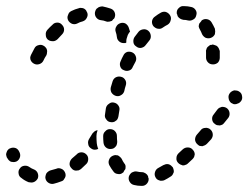

<svg xmlns="http://www.w3.org/2000/svg" viewBox="-42 -583 814 629"><path d="M438 20Q435 23 430 25Q426 26 422 26Q409 26 397 23Q388 21 383 13Q378 5 380 -4Q381 -8 384 -12Q386 -15 390 -18Q394 -20 398 -21Q403 -22 407 -21Q415 -19 423 -19Q429 -19 435 -15Q440 -12 443 -6Q443 -2 445 2Q445 2 445 3Q445 4 445 4Q445 9 443 13Q441 17 438 20ZM110 -15Q108 -11 107 -6Q106 -2 107 2Q109 11 117 16Q125 21 134 19Q146 16 159 11Q163 10 166 7Q169 3 171 -1Q173 -5 173 -9Q173 -14 171 -18Q167 -27 159 -30Q150 -34 142 -30Q133 -27 124 -25Q120 -24 116 -21Q112 -18 110 -15ZM23 -31Q17 -24 19 -14Q20 -5 28 0Q39 9 52 14Q57 15 61 15Q66 15 70 13Q74 11 77 8Q80 5 82 1Q85 -8 81 -17Q77 -25 69 -28Q61 -31 54 -36Q47 -41 38 -40Q28 -39 23 -31ZM527 -18Q528 -22 527 -26Q526 -31 524 -35Q521 -38 518 -41Q514 -44 510 -45Q505 -46 501 -45Q497 -44 493 -42Q485 -37 477 -33Q469 -29 466 -20Q463 -11 467 -3Q469 1 472 4Q476 7 480 8Q484 10 489 9Q493 9 497 7Q507 2 516 -4Q520 -6 523 -10Q525 -13 527 -18ZM329 -22Q322 -31 316 -42Q312 -51 315 -59Q318 -68 326 -72Q330 -74 335 -75Q339 -75 344 -74Q348 -72 351 -69Q355 -66 357 -62Q360 -55 365 -48Q368 -45 369 -41Q370 -36 369 -32Q369 -31 369 -30Q369 -29 368 -28Q367 -26 365 -24Q363 -21 362 -18Q361 -18 361 -18Q361 -17 360 -17Q353 -11 344 -13Q334 -14 329 -22ZM192 -32Q195 -28 199 -26Q203 -24 207 -24Q211 -24 216 -25Q220 -27 223 -29Q232 -37 241 -46Q247 -52 247 -62Q247 -71 241 -77Q234 -84 225 -84Q215 -84 209 -77Q201 -70 194 -64Q187 -57 186 -48Q185 -39 192 -32ZM596 -77Q596 -82 594 -86Q592 -90 589 -93Q583 -100 573 -100Q564 -100 557 -94Q550 -87 543 -81Q536 -74 536 -65Q535 -56 542 -49Q545 -46 549 -44Q553 -42 557 -41Q562 -41 566 -43Q570 -44 573 -47Q581 -54 589 -62Q592 -65 594 -69Q595 -73 596 -77ZM-9 -97Q-13 -96 -16 -92Q-19 -89 -20 -85Q-22 -81 -22 -76Q-21 -72 -20 -68L-18 -65Q-16 -61 -13 -58Q-10 -55 -6 -53Q-1 -52 3 -52Q7 -52 12 -54Q20 -58 23 -67Q26 -75 22 -84L21 -86Q17 -95 9 -98Q0 -101 -9 -97ZM278 -156Q277 -156 277 -156Q276 -156 275 -156Q271 -155 267 -152Q264 -149 261 -146Q256 -137 250 -128Q245 -120 247 -111Q248 -102 256 -97Q260 -94 264 -93Q269 -92 273 -93Q275 -94 277 -94Q278 -95 280 -96Q280 -97 279 -97Q276 -105 275 -114Q274 -125 274 -137Q274 -146 277 -154Q277 -155 278 -156ZM297 -116Q296 -126 296 -137Q296 -147 303 -153Q309 -160 318 -160Q328 -160 334 -154Q341 -147 341 -138Q341 -128 342 -119Q342 -115 341 -111Q340 -106 337 -103Q335 -101 333 -99Q331 -98 328 -96Q325 -96 323 -95Q322 -95 322 -95Q322 -95 322 -95Q312 -94 305 -100Q298 -106 297 -116ZM647 -159Q644 -162 640 -163Q635 -165 631 -164Q626 -164 622 -162Q618 -160 616 -157Q609 -149 603 -142Q597 -135 597 -125Q598 -116 605 -110Q608 -107 612 -105Q617 -104 621 -104Q625 -105 629 -107Q633 -109 636 -112Q643 -119 650 -127Q656 -135 655 -144Q654 -153 647 -159ZM702 -228Q698 -231 694 -232Q690 -233 685 -233Q681 -232 677 -230Q673 -228 670 -224L658 -208Q652 -201 653 -192Q654 -182 662 -177Q665 -174 669 -173Q674 -172 678 -172Q683 -173 687 -175Q690 -177 693 -181L706 -197Q711 -204 710 -213Q709 -222 702 -228ZM320 -183Q325 -182 329 -183Q334 -184 337 -187Q341 -189 343 -193Q345 -197 346 -202Q347 -211 349 -221Q351 -230 346 -237Q341 -245 331 -247Q322 -249 315 -243Q307 -238 305 -229Q303 -218 302 -208Q300 -199 306 -192Q311 -184 320 -183ZM743 -282Q739 -285 735 -286Q730 -287 726 -287Q721 -286 718 -284Q714 -282 711 -278Q705 -270 707 -261Q708 -252 715 -246Q719 -244 723 -242Q727 -241 732 -242Q736 -243 740 -245Q744 -247 747 -251Q753 -258 751 -268Q750 -277 743 -282ZM337 -269Q346 -266 354 -271Q362 -275 365 -284Q367 -294 370 -303Q373 -312 369 -320Q364 -329 356 -331Q347 -334 338 -330Q330 -326 327 -317Q324 -307 321 -297Q319 -288 323 -280Q328 -272 337 -269ZM364 -353Q372 -349 381 -352Q390 -355 393 -364Q397 -372 402 -381Q406 -389 403 -398Q400 -407 392 -411Q384 -415 375 -413Q366 -410 362 -401Q357 -392 353 -382Q349 -374 352 -365Q355 -356 364 -353ZM112 -419Q111 -424 108 -427Q105 -431 101 -433Q93 -438 84 -435Q75 -433 71 -425Q65 -414 60 -404Q58 -400 57 -395Q57 -391 58 -387Q60 -382 63 -379Q66 -376 70 -374Q78 -370 87 -373Q96 -376 100 -384Q104 -393 110 -402Q112 -406 112 -411Q113 -415 112 -419ZM670 -431Q667 -434 662 -435Q658 -437 654 -437Q653 -437 653 -437Q653 -437 652 -436Q650 -436 648 -436Q645 -435 643 -433Q640 -431 638 -429Q635 -426 634 -421Q632 -417 633 -413Q633 -403 633 -394Q633 -385 640 -378Q646 -372 656 -372Q665 -372 672 -378Q678 -385 678 -394Q678 -405 678 -416Q677 -420 675 -424Q673 -428 670 -431ZM404 -431Q411 -425 420 -426Q430 -428 435 -435Q441 -443 447 -450Q453 -457 452 -466Q451 -476 444 -482Q437 -488 428 -487Q418 -486 412 -479Q406 -471 399 -462Q394 -455 395 -445Q396 -436 404 -431ZM369 -506Q361 -510 352 -507Q343 -504 339 -496Q334 -488 337 -479Q340 -471 341 -461Q342 -452 350 -446Q357 -441 366 -442Q368 -442 369 -442Q371 -443 372 -444Q371 -452 374 -460Q376 -469 381 -476Q382 -477 384 -479Q382 -486 380 -492Q377 -501 369 -506ZM161 -502Q155 -509 146 -509Q136 -509 130 -502Q121 -494 113 -485Q107 -478 108 -469Q108 -459 115 -453Q119 -450 123 -449Q127 -448 132 -448Q136 -448 140 -450Q144 -452 147 -455Q154 -463 161 -470Q168 -477 168 -486Q168 -495 161 -502ZM620 -517Q620 -517 619 -517Q619 -517 619 -516Q618 -514 616 -512Q613 -508 611 -506Q609 -501 609 -496Q610 -491 613 -486Q617 -479 620 -471Q624 -463 632 -459Q641 -456 649 -459Q654 -461 657 -464Q660 -467 662 -471Q663 -476 663 -480Q663 -484 662 -489Q657 -500 651 -510Q646 -518 637 -520Q628 -522 620 -517ZM466 -529Q475 -536 484 -541Q492 -546 501 -544Q510 -541 515 -533Q520 -525 517 -516Q515 -507 507 -502Q499 -498 492 -493Q488 -490 484 -489Q480 -488 475 -489Q472 -489 469 -491Q466 -492 463 -495Q462 -495 462 -496Q461 -496 461 -497Q461 -497 460 -498Q455 -505 456 -514Q458 -524 466 -529ZM244 -541Q242 -546 240 -549Q237 -553 233 -555Q229 -557 224 -557Q220 -558 216 -556Q204 -553 192 -547Q188 -545 185 -542Q182 -538 181 -534Q179 -530 179 -526Q179 -521 181 -517Q185 -509 194 -505Q203 -502 211 -506Q220 -511 229 -513Q238 -516 242 -524Q247 -533 244 -541ZM305 -513Q298 -516 288 -517Q279 -518 273 -526Q268 -533 269 -542Q270 -547 272 -551Q274 -555 278 -557Q281 -560 286 -561Q290 -562 294 -562Q308 -559 320 -555Q329 -552 333 -544Q337 -535 334 -527Q333 -525 333 -524Q332 -522 331 -521Q331 -521 330 -521Q327 -518 325 -515Q324 -515 323 -514Q323 -514 322 -514Q318 -512 314 -512Q309 -511 305 -513ZM560 -563Q573 -563 585 -560Q594 -558 599 -550Q604 -542 601 -533Q599 -523 591 -519Q583 -514 574 -516Q567 -518 559 -518Q553 -519 548 -522Q543 -525 540 -530Q539 -535 537 -539Q537 -540 537 -540Q537 -541 537 -542Q537 -551 544 -557Q551 -564 560 -563Z"/></svg>

Font: FRB American Cursive Guidelines Arrows Dashed Extrabold
Style: Bold Italic
Weight: 800
Italic angle: -25°
Version: Version 2.0;Modular Font Editor K font №1